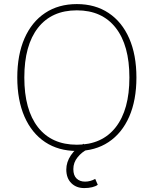

<svg xmlns="http://www.w3.org/2000/svg" viewBox="-20 -747 769 960"><path d="M66.4 -359.4Q66.4 -472.7 102.5 -555.2Q138.7 -637.7 205.6 -682.1Q272.5 -726.6 364.3 -726.6Q456.1 -726.6 522.9 -682.1Q589.8 -637.7 626 -555.2Q662.1 -472.7 662.1 -359.4Q662.1 -246.1 626 -163.6Q589.8 -81.1 522.9 -36.6Q456.1 7.8 364.3 7.8Q272.5 7.8 205.6 -36.6Q138.7 -81.1 102.5 -163.6Q66.4 -246.1 66.4 -359.4ZM627 -359.4Q627 -520.5 558.6 -607.9Q490.2 -695.3 364.3 -695.3Q238.3 -695.3 169.9 -607.9Q101.6 -520.5 101.6 -359.4Q101.6 -198.2 169.9 -110.8Q238.3 -23.4 364.3 -23.4Q490.2 -23.4 558.6 -110.8Q627 -198.2 627 -359.4ZM311.5 100.6Q311.5 63.5 334.5 29.3Q357.4 -4.9 397.5 -28.3L417 0Q389.6 12.7 368.2 39.1Q346.7 65.4 346.7 98.6Q346.7 129.9 362.8 145.5Q378.9 161.1 405.3 161.1Q431.6 161.1 456.1 147.5L468.8 176.8Q459 184.6 440.9 189Q422.9 193.4 401.4 193.4Q361.3 193.4 336.4 168.5Q311.5 143.6 311.5 100.6Z"/></svg>

Font: Min Sans VF VF
Style: Regular
Weight: 400
Designer: Jinseong-Kim, NotoSansCJK, Nunito
Foundry: Jinseong-Kim
Version: Version 1.420;Glyphs 3.1.2 (3151)